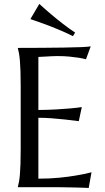

<svg xmlns="http://www.w3.org/2000/svg" viewBox="-20 -941 530 965"><path d="M69.8 -700.2Q130.9 -700.2 191.2 -700.7Q251.5 -701.2 301.8 -701.9Q352.1 -702.6 387.7 -704.1Q423.3 -705.6 436 -708L412.1 -643.1Q396 -647.5 374.5 -650.9Q356 -653.8 329.3 -656.5Q302.7 -659.2 268.1 -659.2Q256.3 -659.2 240 -658.4Q223.6 -657.7 208.5 -656.7Q190.9 -655.8 172.9 -654.8V-388.2Q223.1 -388.7 263.7 -391.1Q304.2 -393.6 332.5 -396Q365.7 -398.9 391.1 -402.8L376 -332Q342.3 -336.4 307.1 -340.3Q276.9 -343.8 241.2 -346.4Q205.6 -349.1 172.9 -349.1V-43Q230.5 -43 278.8 -47.9Q327.1 -52.7 363.3 -59.1Q405.3 -65.9 439.9 -75.2L425.8 3.9Q419.9 3.4 408.2 2.9Q396.5 2.4 382.1 2Q367.7 1.5 351.8 1.2Q335.9 1 321.8 0.7Q307.6 0.5 296.6 0.2Q285.6 0 280.8 0H69.8V-2Q72.8 -12.2 75.4 -27.3Q78.1 -42.5 80.1 -64.9Q82 -87.4 83 -118.4Q84 -149.4 84 -190.9V-508.8Q84 -550.3 83 -581.3Q82 -612.3 80.1 -635Q78.1 -657.7 75.4 -672.9Q72.8 -688 69.8 -698.2V-700.2ZM177.7 -921.4Q205.6 -895.5 235.8 -870.1Q261.7 -848.1 293.7 -823.2Q325.7 -798.3 357.4 -777.3L346.7 -759.3Q329.6 -768.1 311.5 -776.1Q293.5 -784.2 275.1 -792Q256.8 -799.8 239.3 -806.6Q221.7 -813.5 206.1 -819.3Q168.5 -833 132.8 -845.2Z"/></svg>

Font: Marcellus
Style: Regular
Weight: 400
Designer: Astigmatic (AOETI)
Foundry: Astigmatic (AOETI)
Version: Version 1.000